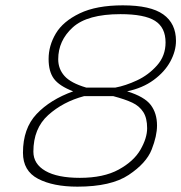

<svg xmlns="http://www.w3.org/2000/svg" viewBox="-20 -690 679 719"><path d="M66 -118Q66 -209 117 -263Q168 -317 254 -348Q202 -368 182 -395Q162 -422 162 -469Q162 -519 189 -564.5Q216 -610 278.5 -640Q341 -670 440 -670Q544 -670 591.5 -636Q639 -602 639 -537Q639 -499 618 -460Q597 -421 555.5 -390.5Q514 -360 456 -348Q521 -328 544.5 -297Q568 -266 568 -220Q568 -181 548 -130Q528 -79 462 -35Q396 9 270 9Q179 9 122.5 -20.5Q66 -50 66 -118ZM412 -362Q450 -369 493 -389Q536 -409 568 -445Q600 -481 600 -531Q600 -587 560.5 -612Q521 -637 431 -637Q307 -637 252.5 -587.5Q198 -538 198 -468Q198 -432 221.5 -405.5Q245 -379 303 -362ZM531 -210Q531 -248 516.5 -270.5Q502 -293 475.5 -305.5Q449 -318 404 -330H295Q216 -309 160.5 -259Q105 -209 105 -122Q105 -76 150 -50Q195 -24 279 -24Q368 -24 424.5 -55Q481 -86 506 -129.5Q531 -173 531 -210Z"/></svg>

Font: Cairo ExtraLight
Style: Italic
Weight: 275
Italic angle: -13°
Designer: Mohamed Gaber, Accademia di Belle Arti di Urbino and others
Foundry: Kief Type Foundry, Accademia di Belle Arti di Urbino and others
Version: Version 3.011